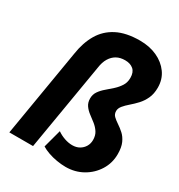

<svg xmlns="http://www.w3.org/2000/svg" viewBox="-189 -922 986 1059"><g transform="rotate(30 304.0 -392.5)"><path d="M385 12Q445 12 493.5 -15.5Q542 -43 571 -89.5Q600 -136 600 -193Q600 -236 587.5 -263.5Q575 -291 556 -308Q537 -325 518 -337.5Q499 -350 486 -362.5Q473 -375 473 -395Q473 -412 486.5 -428.5Q500 -445 520.5 -462.5Q541 -480 561 -501.5Q581 -523 594.5 -552Q608 -581 608 -621Q608 -674 579.5 -713.5Q551 -753 503 -775Q455 -797 394 -797Q306 -797 248 -767Q190 -737 158 -682Q126 -627 115 -553L22 2H173L266 -551Q271 -588 286 -612.5Q301 -637 323.5 -649.5Q346 -662 377 -662Q410 -662 430 -645Q450 -628 450 -592Q450 -563 436.5 -541.5Q423 -520 403 -501.5Q383 -483 362.5 -466Q342 -449 328 -429Q314 -409 314 -383Q314 -357 327 -338.5Q340 -320 359 -306Q378 -292 397.5 -276.5Q417 -261 430 -241Q443 -221 443 -192Q443 -169 432 -150.5Q421 -132 402 -121Q383 -110 357 -110Q333 -110 307 -119Q281 -128 260 -143L229 -28Q246 -17 272.5 -7.5Q299 2 329 7Q359 12 385 12Z"/></g></svg>

Font: Jost
Style: Bold Italic
Weight: 700
Italic angle: -5°
Version: Version 3.710